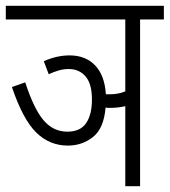

<svg xmlns="http://www.w3.org/2000/svg" viewBox="-20 -642 585 662"><path d="M131 -431Q176 -451 220 -451Q275 -451 308 -416.5Q341 -382 345 -317Q351 -317 360 -317Q388 -317 412 -327V-575H0V-622H545V-575H463V0H412V-276Q388 -270 358 -270Q350 -270 344 -271Q338 -199 300.5 -169.5Q263 -140 214 -140Q151 -140 105 -185Q59 -230 21 -342L67 -358Q97 -266 130.5 -227Q164 -188 212 -188Q257 -188 277 -217.5Q297 -247 297 -299Q297 -353 275 -378.5Q253 -404 217 -404Q199 -404 182 -399Q165 -394 148 -386Z"/></svg>

Font: Noto Sans ExtraCondensed Light
Style: Regular
Weight: 300
Width: 2
Designer: Monotype Design Team
Foundry: Monotype Imaging Inc.
Version: Version 2.013; ttfautohint (v1.8.4.7-5d5b)